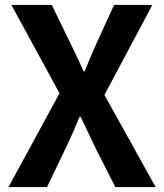

<svg xmlns="http://www.w3.org/2000/svg" viewBox="-20 -761 667 781"><path d="M14.5 0 222.1 -381.5 26.4 -740.8H190.7L265 -587.5Q278.4 -561.7 291 -533.6Q303.6 -505.4 320.3 -470.7H324.3Q338.2 -505.4 350.1 -533.6Q361.9 -561.7 373.8 -587.5L443.9 -740.8H599.7L404.8 -374.8L613.1 0H449.1L366 -164.1Q352.6 -192.5 338.3 -222.4Q324 -252.4 307.9 -286.2H303.9Q289.8 -252.4 276.7 -222.4Q263.5 -192.5 250.1 -164.1L171.1 0Z"/></svg>

Font: Noto Sans JP
Style: Regular
Weight: 100
Designer: Ryoko NISHIZUKA 西塚涼子 (kana, bopomofo & ideographs); Paul D. Hunt (Latin, Greek & Cyrillic); Sandoll Communications 산돌커뮤니
Foundry: Adobe
Version: Version 2.004;hotconv 1.0.118;makeotfexe 2.5.65603